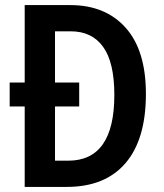

<svg xmlns="http://www.w3.org/2000/svg" viewBox="-20 -734 644 754"><path d="M256 -714Q394 -714 473.5 -625Q553 -536 553 -365Q553 -187 473 -93.5Q393 0 242 0H77V-316H18V-410H77V-714ZM258 -611H196V-410H291V-316H196V-103H248Q429 -103 429 -361Q429 -489 385 -550Q341 -611 258 -611Z"/></svg>

Font: Noto Sans Malayalam Condensed SemiBold
Style: Regular
Weight: 600
Width: 3
Designer: Jelle Bosma - Monotype Design Team
Foundry: Monotype Imaging Inc.
Version: Version 2.104; ttfautohint (v1.8.4.7-5d5b)